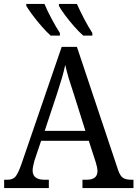

<svg xmlns="http://www.w3.org/2000/svg" viewBox="-20 -951 695 971"><path d="M1 0V-42H18Q44 -42 57.5 -57Q71 -72 88 -120L292 -714H369L577 -92Q587 -62 601.5 -52Q616 -42 644 -42H655V0H397V-42H418Q473 -42 473 -86Q473 -95 470.5 -106.5Q468 -118 464 -131L429 -239H188L154 -138Q151 -126 148 -112.5Q145 -99 145 -89Q145 -42 205 -42H227V0ZM206 -289H412L355 -470Q340 -514 328.5 -552Q317 -590 310 -623Q303 -590 293 -556Q283 -522 269 -479ZM401 -771Q380 -789 355 -817.5Q330 -846 308.5 -875Q287 -904 278 -921V-931H369Q384 -897 406 -855Q428 -813 447 -784V-771ZM236 -771Q216 -789 191 -817.5Q166 -846 144.5 -875Q123 -904 113 -921V-931H205Q219 -897 241.5 -855Q264 -813 283 -784V-771Z"/></svg>

Font: Noto Serif SemiCondensed
Style: Regular
Weight: 400
Width: 4
Designer: Monotype Design Team
Foundry: Monotype Imaging Inc.
Version: Version 2.013